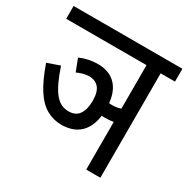

<svg xmlns="http://www.w3.org/2000/svg" viewBox="-144 -752 865 882"><g transform="rotate(30 288.5 -311.0)"><path d="M501 -554V0H426V-554H0V-622H577V-554ZM485 -270Q459 -258 432 -253.5Q405 -249 378 -249Q368 -249 360 -250Q352 -251 344 -253L336 -322Q345 -319 356 -317.5Q367 -316 382 -316Q411 -316 434 -327Q457 -338 485 -363ZM136 -427Q159 -437 182.5 -442Q206 -447 231 -447Q296 -447 331 -406Q366 -365 366 -288Q366 -239 354 -207Q342 -175 322 -156Q302 -137 276.5 -129Q251 -121 224 -121Q181 -121 144.5 -141.5Q108 -162 78 -208.5Q48 -255 21 -333L87 -356Q115 -271 145.5 -231Q176 -191 221 -191Q259 -191 276.5 -217Q294 -243 294 -288Q294 -335 275.5 -356.5Q257 -378 225 -378Q209 -378 193.5 -374Q178 -370 161 -362Z"/></g></svg>

Font: Noto Sans ExtraCondensed
Style: Regular
Weight: 400
Width: 2
Designer: Monotype Design Team
Foundry: Monotype Imaging Inc.
Version: Version 2.013